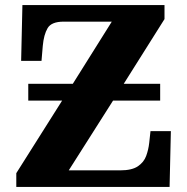

<svg xmlns="http://www.w3.org/2000/svg" viewBox="-20 -734 736 754"><path d="M44 0V-54L224 -339H91V-405H266L419 -649H230Q182 -649 167 -623.5Q152 -598 148 -554L143 -495H63L68 -714H626V-659L466 -405H609V-339H424L250 -65H452Q498 -65 521.5 -81Q545 -97 554 -121.5Q563 -146 566 -173L571 -219H651L646 0Z"/></svg>

Font: Noto Serif ExtraBold
Style: Regular
Weight: 800
Designer: Monotype Design Team
Foundry: Monotype Imaging Inc.
Version: Version 2.014